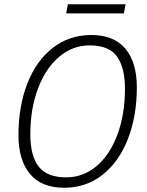

<svg xmlns="http://www.w3.org/2000/svg" viewBox="-20 -875 692 905"><path d="M67 -237Q67 -374 109 -481.5Q151 -589 229 -649.5Q307 -710 410 -710Q517 -710 571 -645.5Q625 -581 625 -463Q625 -327 582.5 -219Q540 -111 462.5 -50.5Q385 10 283 10Q175 10 121 -55.5Q67 -121 67 -237ZM569 -458Q569 -555 532 -608Q495 -661 402 -661Q322 -661 258.5 -607Q195 -553 159 -457.5Q123 -362 123 -242Q123 -140 162.5 -89.5Q202 -39 292 -39Q372 -39 435 -92Q498 -145 533.5 -240.5Q569 -336 569 -458ZM300 -855H572L564 -812H292Z"/></svg>

Font: Niramit ExtraLight
Style: Italic
Weight: 200
Italic angle: -10°
Designer: Katatrad Aksorn Co.,Ltd.
Foundry: Cadson Demak Co.,Ltd.
Version: Version 1.000; ttfautohint (v1.6)